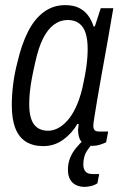

<svg xmlns="http://www.w3.org/2000/svg" viewBox="-20 -558 477 749"><path d="M149 12Q109 12 81.5 -5Q54 -22 40 -57.5Q26 -93 26 -147Q26 -188 31.5 -231Q37 -274 48 -315Q64 -385 89.5 -435Q115 -485 151.5 -511.5Q188 -538 234 -538Q266 -538 287.5 -527.5Q309 -517 323 -498.5Q337 -480 345 -455H350L373 -526H422L401 -404Q396 -377 389 -337Q382 -297 374 -253.5Q366 -210 359.5 -170.5Q353 -131 348.5 -103Q344 -75 344 -68Q344 -57 348.5 -51Q353 -45 366 -45H402L394 -3Q384 2 370 6.5Q356 11 341 11Q318 11 302.5 -1Q287 -13 285 -42Q284 -48 285 -56Q286 -64 287 -73L282 -75Q261 -38 226.5 -13Q192 12 149 12ZM168 -48Q189 -48 210 -60Q231 -72 249.5 -95.5Q268 -119 282.5 -154.5Q297 -190 306 -237Q312 -265 315.5 -288Q319 -311 320.5 -330.5Q322 -350 322 -367Q322 -404 314 -429Q306 -454 288.5 -467Q271 -480 244 -480Q215 -480 190.5 -462Q166 -444 148 -408Q130 -372 118 -317Q110 -283 104.5 -253.5Q99 -224 96.5 -199.5Q94 -175 94 -152Q94 -98 112.5 -73Q131 -48 168 -48ZM310 171Q293 171 278 164.5Q263 158 254 143Q245 128 245 104Q245 79 253.5 58Q262 37 276.5 19.5Q291 2 306 -12H353L352 -8Q338 4 321.5 27Q305 50 305 84Q305 101 313.5 111Q322 121 342 121H367L360 157Q348 165 334 168Q320 171 310 171Z"/></svg>

Font: Archivo Condensed Light
Style: Italic
Weight: 300
Width: 3
Italic angle: -10°
Designer: Hector Gatti
Foundry: Omnibus-Type
Version: Version 2.001